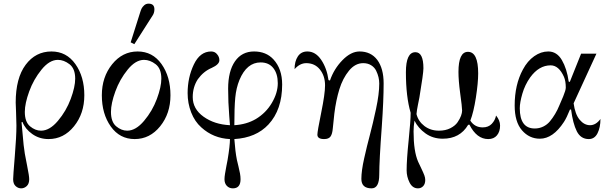

<svg xmlns="http://www.w3.org/2000/svg" viewBox="-20 -750 3340 1052"><path d="M205 -34Q252 -34 297.5 -88Q343 -142 367.5 -208Q392 -274 392 -319Q392 -374 361 -398Q330 -422 297 -422Q251 -422 207.5 -368.5Q164 -315 140 -249Q116 -183 116 -137Q116 -82 144.5 -58Q173 -34 205 -34ZM246 12Q196 12 157 -15.5Q118 -43 103 -82L98 -80L104 -15Q109 50 116 92Q118 106 129 160Q140 214 140 232Q140 257 126.5 269.5Q113 282 96 282Q79 282 65.5 269.5Q52 257 52 232Q52 215 61 106.5Q70 -2 70 -62Q70 -82 68 -134.5Q66 -187 66 -188Q66 -322 120.5 -395Q175 -468 262 -468Q344 -468 393 -399Q442 -330 442 -228Q442 -128 385.5 -58Q329 12 246 12Z M794 -730Q826 -730 826 -699Q826 -688 823 -679Q820 -670 815 -663Q810 -656 804 -646L716 -508L696 -518L746 -676Q751 -693 755.5 -702.5Q760 -712 770 -721Q780 -730 794 -730ZM677 -34Q724 -34 769.5 -88Q815 -142 839.5 -208Q864 -274 864 -319Q864 -374 833 -398Q802 -422 769 -422Q723 -422 679.5 -368.5Q636 -315 612 -249Q588 -183 588 -137Q588 -82 616.5 -58Q645 -34 677 -34ZM718 12Q636 12 587 -57Q538 -126 538 -228Q538 -328 594.5 -398Q651 -468 734 -468Q816 -468 865 -399Q914 -330 914 -228Q914 -128 857.5 -58Q801 12 718 12Z M1372 -468Q1438 -468 1478 -425Q1526 -373 1526 -287Q1526 -149 1451 -68Q1383 5 1264 12Q1269 81 1278 126Q1281 139 1286.5 161.5Q1292 184 1295 200.5Q1298 217 1298 232Q1298 282 1256 282Q1236 282 1223 268.5Q1210 255 1210 232Q1210 220 1213 201.5Q1216 183 1220.5 159.5Q1225 136 1227 126Q1240 48 1240 12Q1149 8 1083 -52Q1047 -84 1027.5 -134Q1008 -184 1008 -240Q1008 -325 1042 -396.5Q1076 -468 1137 -468Q1158 -468 1170 -452Q1182 -438 1182 -420Q1182 -397 1140 -378Q1095 -359 1064 -316Q1036 -273 1036 -218Q1036 -153 1095.5 -110.5Q1155 -68 1240 -64Q1239 -78 1236 -116Q1233 -154 1231.5 -189.5Q1230 -225 1230 -264Q1230 -360 1267.5 -414Q1305 -468 1372 -468ZM1408 -408Q1332 -408 1292 -312Q1274 -268 1269 -214.5Q1264 -161 1264 -64Q1331 -68 1382 -98Q1437 -131 1469.5 -186Q1502 -241 1502 -294Q1502 -346 1477.5 -377Q1453 -408 1408 -408Z M1719 -12Q1719 -30 1740 -133Q1761 -236 1761 -282Q1761 -334 1733 -369Q1705 -404 1658 -404Q1623 -404 1594 -371Q1594 -414 1612 -441Q1630 -468 1664 -468Q1709 -468 1740 -422Q1771 -376 1780 -311L1788 -309Q1810 -373 1856.5 -420.5Q1903 -468 1950 -468Q2012 -468 2047 -422Q2082 -375 2082 -293Q2082 -201 2072 -58Q2058 131 2058 207Q2058 282 2016 282Q1960 282 1960 230Q1960 186 1975.5 117Q1991 48 2006 -8Q2023 -72 2040.5 -154Q2058 -236 2058 -292Q2058 -309 2054 -326.5Q2050 -344 2041 -362.5Q2032 -381 2013.5 -392.5Q1995 -404 1970 -404Q1926 -404 1892 -362.5Q1858 -321 1839.5 -261Q1821 -201 1812 -128Q1806 -78 1803.5 -47Q1801 -16 1791 -2Q1781 12 1756 12Q1719 12 1719 -12Z M2208 183Q2208 126 2219 19Q2230 -88 2230 -132Q2204 -220 2204 -354Q2204 -464 2256 -464Q2300 -464 2300 -376Q2300 -348 2278 -216Q2276 -205 2270 -176Q2264 -147 2262 -125Q2272 -85 2305.5 -59.5Q2339 -34 2385 -34Q2421 -34 2447.5 -47.5Q2474 -61 2487 -80Q2500 -99 2506 -115.5Q2512 -132 2512 -144Q2512 -163 2501 -242Q2492 -309 2492 -356Q2492 -466 2544 -466Q2600 -466 2600 -348Q2600 -296 2587.5 -215.5Q2575 -135 2557 -89Q2581 -52 2625 -52Q2656 -52 2674.5 -71.5Q2693 -91 2698 -117Q2720 -90 2720 -62Q2720 -29 2703 -8.5Q2686 12 2655 12Q2592 12 2552 -67L2545 -66Q2500 10 2406 10Q2352 10 2311.5 -19Q2271 -48 2251 -89Q2246 -57 2246 -30Q2246 79 2271 136Q2277 149 2288.5 173Q2300 197 2305 210.5Q2310 224 2310 236Q2310 258 2298.5 270Q2287 282 2270 282Q2240 282 2224 250Q2208 218 2208 183Z M2938 10Q2880 10 2840 -36Q2800 -82 2800 -172Q2800 -286 2845 -369Q2870 -416 2907 -442Q2944 -468 2984 -468Q3031 -468 3058.5 -421Q3086 -374 3096 -303L3102 -301L3164 -456H3248L3123 -184Q3131 -124 3156 -94Q3181 -64 3213 -64Q3245 -64 3270 -98Q3270 -52 3254 -20Q3238 12 3206 12Q3162 12 3140.5 -30.5Q3119 -73 3109 -150H3103Q3085 -105 3070 -82Q3010 10 2938 10ZM2910 -46Q2935 -46 2956.5 -56.5Q2978 -67 2993 -85Q3008 -103 3021.5 -125.5Q3035 -148 3045 -173Q3055 -198 3066 -222Q3080 -256 3080 -270Q3080 -306 3070 -329Q3042 -392 2997 -392Q2933 -392 2885 -326Q2856 -285 2842 -236.5Q2828 -188 2828 -157Q2828 -46 2910 -46Z"/></svg>

Font: Old Standard TT
Style: Regular
Weight: 400
Designer: Alexey Kryukov <alexios@thessalonica.org.ru>
Version: Version 1.0